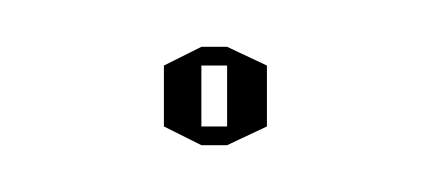

<svg xmlns="http://www.w3.org/2000/svg" viewBox="-20 -341 183 82"><path d="M77 -321 94 -313V-287L77 -279H66L50 -287V-313L66 -321ZM77 -287V-313H66V-287Z"/></svg>

Font: Frankia
Style: Regular
Weight: 400
Version: Version 001.000